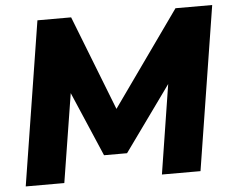

<svg xmlns="http://www.w3.org/2000/svg" viewBox="-51 -764 992 823"><g transform="rotate(-5 445.5 -352.5)"><path d="M27 0 139 -705H284L454 -270H424L733 -705H891L779 0H613L680 -425H703L472 -104H373L238 -419H260L193 0Z"/></g></svg>

Font: Nunito Sans 12pt Black
Style: Italic
Weight: 900
Italic angle: -9°
Designer: Vernon Adams
Foundry: Vernon Adams
Version: Version 3.101;gftools[0.9.27]